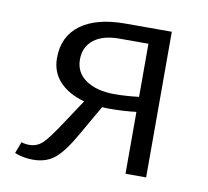

<svg xmlns="http://www.w3.org/2000/svg" viewBox="-60 -532 655 605"><g transform="rotate(10 267.5 -229.5)"><path d="M295 -466H443V0H377V-198Q339 -193 289 -193Q275 -193 268 -194L214 -100Q181 -41 153 -17Q125 7 82 7Q50 7 23 -4L37 -41Q48 -37 62 -37Q88 -37 106 -55Q124 -73 158 -125L209 -202Q158 -216 129.5 -246.5Q101 -277 101 -322Q101 -391 151.5 -428.5Q202 -466 295 -466ZM299 -241Q334 -241 377 -246V-416H284Q231 -416 202 -393Q173 -370 173 -330Q173 -288 207.5 -264.5Q242 -241 299 -241Z"/></g></svg>

Font: EauTestSC
Style: Regular
Weight: 400
Designer: Christian Thalmann (Catharsis Fonts)
Version: Version 0.001;PS 000.001;hotconv 1.0.88;makeotf.lib2.5.64775